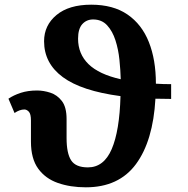

<svg xmlns="http://www.w3.org/2000/svg" viewBox="-20 -789 802 819"><path d="M346 10Q280 10 227 -8.5Q174 -27 143 -69.5Q112 -112 112 -185V-275Q112 -303 103 -312.5Q94 -322 84 -322Q64 -322 42 -307L16 -368Q38 -383 68.5 -393Q99 -403 138 -403Q166 -403 195 -393.5Q224 -384 244 -358Q264 -332 264 -281V-200Q264 -135 283.5 -105Q303 -75 355 -75Q423 -75 456.5 -153Q490 -231 494 -379Q328 -401 248 -460Q168 -519 168 -613Q168 -681 221 -725Q274 -769 369 -769Q463 -769 524 -727Q585 -685 615 -609.5Q645 -534 645 -432Q676 -430 710 -430V-367Q675 -367 643 -368Q633 -188 560 -89Q487 10 346 10ZM313 -624Q313 -559 357.5 -515.5Q402 -472 495 -451Q494 -489 489.5 -533.5Q485 -578 472.5 -617Q460 -656 437 -681Q414 -706 377 -706Q349 -706 331 -686Q313 -666 313 -624Z"/></svg>

Font: NotoSerif-Bold
Style: Regular
Weight: 700
Designer: Monotype Design Team
Foundry: Monotype Imaging Inc.
Version: Version 2.007; ttfautohint (v1.8) -l 8 -r 50 -G 200 -x 14 -D